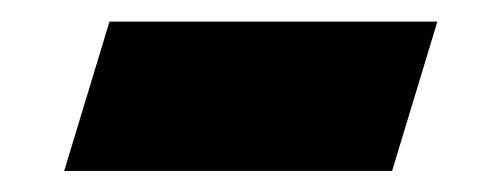

<svg xmlns="http://www.w3.org/2000/svg" viewBox="-20 -341 464 178"><path d="M81.5 -321H385.5L343.5 -182.5H39.5Z"/></svg>

Font: Newsreader 9pt ExtraBold
Style: Italic
Weight: 800
Italic angle: -17°
Designer: Hugues Gentile
Foundry: Production Type
Version: Version 1.003